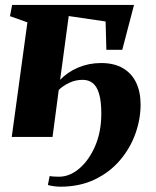

<svg xmlns="http://www.w3.org/2000/svg" viewBox="-20 -542 616 760"><path d="M218 -226Q247 -256.5 289.2 -274.5Q331.5 -292.5 380 -292.5Q432 -292.5 466.8 -272Q501.5 -251.5 519 -214.8Q536.5 -178 536.5 -128Q536.5 -70.5 516 -13Q495.5 44.5 455.2 92Q415 139.5 355.5 168.2Q296 197 218.5 197Q208.5 197 192.5 195Q176.5 193 169.5 190L176.5 155Q182 156 192.2 156.8Q202.5 157.5 213.5 157.5Q256 157.5 294.2 124.8Q332.5 92 356.8 35.8Q381 -20.5 381 -92.5Q381 -161 363 -193.5Q345 -226 306.5 -226Q279 -226 254.2 -214.2Q229.5 -202.5 212.5 -186L188 0H26.5L88.5 -453.5L19.5 -478L28 -522.5H510.5L464 -345H401L398 -457L252 -478.5Z"/></svg>

Font: Merriweather 96pt Black
Style: Italic
Weight: 900
Italic angle: -7.8°
Version: Version 2.101